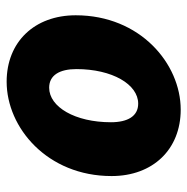

<svg xmlns="http://www.w3.org/2000/svg" viewBox="-13 -539 564 578"><g transform="rotate(90 269.0 -250.0)"><path d="M226 12C364 12 510 -110 510 -304C510 -428 430 -512 310 -512C172 -512 26 -390 26 -196C26 -72 106 12 226 12ZM244 -116C206 -116 188 -148 188 -198C188 -306 234 -384 292 -384C330 -384 348 -352 348 -302C348 -194 302 -116 244 -116Z"/></g></svg>

Font: Source Sans Pro Black
Style: Italic
Weight: 900
Italic angle: -11°
Designer: Paul D. Hunt
Foundry: Adobe Systems Incorporated
Version: Version 3.006;hotconv 1.0.111;makeotfexe 2.5.65597